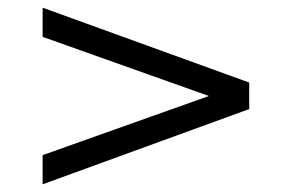

<svg xmlns="http://www.w3.org/2000/svg" viewBox="-20 -479 759 500"><path d="M629 -195V-264L91 -459V-383L524 -229L91 -75V1Z"/></svg>

Font: Iranian Sans 
Style: Regular
Weight: 400
Designer: Hooman Mehr, Hadi Navid in Neviseh Pardaz Co. Ltd. (http://nevisa.com)
Foundry: http://font-store.ir
Version: 5.0.0 build 1/7/1393